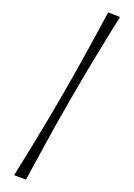

<svg xmlns="http://www.w3.org/2000/svg" viewBox="-245 -699 645 923"><g transform="rotate(30 77.5 -237.5)"><path d="M47.4 219.2Q48.8 184.6 52.2 48.1Q55.7 -88.4 55.7 -238.3Q55.7 -377 52.5 -505.6Q49.3 -634.3 47.9 -684.1L107.9 -693.8Q106.4 -656.7 103 -523.2Q99.6 -389.6 99.6 -238.3Q99.6 -95.2 102.8 33.4Q106 162.1 107.4 209.5Z"/></g></svg>

Font: Quaaykop
Style: Regular
Weight: 400
Designer: Tup Wanders
Foundry: Free font, DO NOT SELL
Version: Version 1.00;July 31, 2023;FontCreator 11.5.0.2430 64-bit